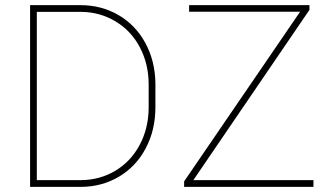

<svg xmlns="http://www.w3.org/2000/svg" viewBox="-20 -731 1292 751"><path d="M97.7 0V-710.9H294.4Q377 -710.9 443.8 -671.9Q510.7 -632.8 548.8 -562.3Q586.9 -491.7 587.9 -404.3V-312Q587.9 -223.1 550.5 -151.9Q513.2 -80.6 446.3 -40.5Q379.4 -0.5 296.9 0ZM124 -684.6V-26.4H294.4Q369.1 -26.4 430.4 -62.7Q491.7 -99.1 526.4 -164.3Q561 -229.5 561.5 -309.1V-400.4Q561.5 -480 527.6 -544.9Q493.7 -609.9 432.9 -646.7Q372.1 -683.6 298.3 -684.6ZM736.3 -26.4H1206.1V0H700.2V-21.5L1153.8 -685.1H719.7V-710.9H1190.4V-692.4Z"/></svg>

Font: Roboto Thin
Style: Regular
Weight: 250
Designer: Google
Version: Version 2.134; 2016